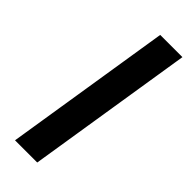

<svg xmlns="http://www.w3.org/2000/svg" viewBox="-234 -734 764 764"><g transform="rotate(45 147.5 -352.5)"><path d="M45 0 157 -705H282L170 0Z"/></g></svg>

Font: Nunito Sans 7pt Condensed
Style: Bold Italic
Weight: 700
Width: 3
Italic angle: -9°
Designer: Vernon Adams
Foundry: Vernon Adams
Version: Version 3.101;gftools[0.9.27]